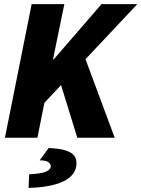

<svg xmlns="http://www.w3.org/2000/svg" viewBox="-20 -670 688 934"><path d="M648 -650 396 -382 538 0H356L277 -256L196 -170L162 0H4L134 -650H293L238 -382H242L474 -650ZM119 244 122 178Q180 175 203.5 165Q227 155 227 138Q227 129 216 119.5Q205 110 173 110L217 50Q259 52 285 58Q311 64 326 74Q341 84 346.5 96.5Q352 109 352 124Q352 155 334.5 177Q317 199 285.5 213.5Q254 228 211.5 235.5Q169 243 119 244Z"/></svg>

Font: Source Code Pro Black
Style: Italic
Weight: 900
Italic angle: -11°
Monospace: yes
Designer: Paul D. Hunt, Teo Tuominen
Foundry: Adobe Systems Incorporated
Version: Version 1.050;PS 1.000;hotconv 16.6.51;makeotf.lib2.5.65220